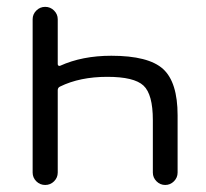

<svg xmlns="http://www.w3.org/2000/svg" viewBox="-20 -562 602 560"><path d="M148.4 -58.6Q148.4 -43.9 137.7 -33.2Q127 -22.5 111.8 -22.5Q96.7 -22.5 85.9 -33.2Q75.2 -43.9 75.2 -58.6V-505.9Q75.2 -520.5 85.9 -531.2Q96.7 -542 111.8 -542Q127 -542 137.7 -531.2Q148.4 -520.5 148.4 -505.9V-375Q148.4 -372.1 150.4 -370.6Q152.3 -369.1 155.3 -370.1Q219.7 -399.4 304.7 -399.4Q413.1 -399.4 455.6 -360.8Q498 -322.3 498 -225.6V-58.6Q498 -43.9 487.3 -33.2Q476.6 -22.5 461.9 -22.5Q447.3 -22.5 436.5 -33.2Q425.8 -43.9 425.8 -58.6V-211.9Q425.8 -287.1 398.4 -312.5Q371.1 -337.9 293 -337.9Q212.9 -337.9 155.3 -309.6Q148.4 -306.6 148.4 -298.8Z"/></svg>

Font: Gen Jyuu Gothic P Normal
Style: Regular
Weight: 300
Designer: [Source Han Sans]
Ryoko NISHIZUKA  (kana & ideographs); Paul D. Hunt (Latin, Greek & Cyrillic); Wenlong ZHANG  (bopomofo
Version: Version 1.002.20150607